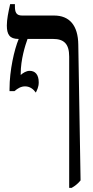

<svg xmlns="http://www.w3.org/2000/svg" viewBox="-20 -667 447 927"><path d="M153 -220C158 -231 167 -246 167 -269C167 -308 149 -325 123 -325C107 -325 91 -315 80 -305V-311C80 -380 102 -449 113 -479H236C288 -479 314 -456 314 -394V240H326C342 231 356 220 369 204L358 -451C357 -545 315 -592 241 -592H87C58 -592 52 -608 52 -637V-647H29C20 -607 13 -573 13 -544C13 -500 27 -479 69 -479H70V-478C49 -428 26 -327 26 -238V-227H50C66 -241 82 -250 101 -250C124 -250 141 -237 153 -220Z"/></svg>

Font: Noto Serif Hebrew ExtraCondensed SemiBold
Style: Regular
Weight: 600
Width: 2
Designer: Monotype Design Team
Foundry: Monotype Imaging Inc.
Version: Version 2.004